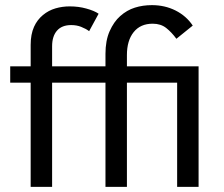

<svg xmlns="http://www.w3.org/2000/svg" viewBox="-20 -732 878 752"><path d="M20 -472.2H100.1V-556.2Q100.1 -597.7 113.3 -627Q125.5 -654.3 148.4 -673.3Q170.4 -691.4 197.3 -699.2Q224.1 -707 252.9 -707Q287.6 -707 317.4 -698.7Q349.6 -689.9 366.2 -678.2L329.1 -609.9Q317.4 -619.1 297.4 -627Q280.3 -633.8 258.8 -633.8Q222.2 -633.8 203.1 -611.8Q184.1 -589.8 184.1 -550.8V-472.2H393.1V-521Q393.1 -572.8 409.2 -609.4Q425.8 -647 450.7 -668.9Q477.1 -692.4 508.3 -702.1Q539.1 -711.9 575.2 -711.9Q625.5 -711.9 667.5 -690.9Q710 -669.4 734.9 -631.8L670.9 -580.1Q652.3 -605.5 631.3 -622.1Q609.9 -639.2 578.1 -639.2Q529.8 -639.2 503.4 -606Q477.1 -573.2 477.1 -516.1V-472.2H757.8V0H673.8V-408.2H477.1V0H393.1V-408.2H184.1V0H100.1V-408.2H20Z"/></svg>

Font: Post Grotesk Regular
Style: Regular
Weight: 500
Version: 0.900; ttfautohint (v0.96) -l 8 -r 50 -G 200 -x 14 -w "gGD" 